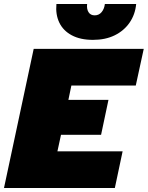

<svg xmlns="http://www.w3.org/2000/svg" viewBox="-34 -943 741 963"><path d="M-14 0 135 -698H687L647 -514H324L309 -442H510L473 -267H272L254 -184H581L542 0ZM432 -743Q369 -743 326 -766Q283 -789 263.5 -829.5Q244 -870 249 -923H403Q400 -898 410 -882Q420 -866 441 -866Q462 -866 475.5 -882Q489 -898 492 -923H649Q644 -870 616 -829.5Q588 -789 541.5 -766Q495 -743 432 -743Z"/></svg>

Font: Azeret Mono Thin Black
Style: Italic
Weight: 900
Italic angle: -12°
Version: Version 1.002